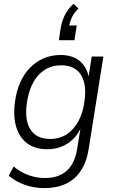

<svg xmlns="http://www.w3.org/2000/svg" viewBox="-20 -780 595 988"><path d="M208 188Q155 188 107.5 171Q60 154 25 124L50 77Q75 97 101 110Q127 123 154.5 129.5Q182 136 212 136Q281 136 323 99Q365 62 377 -14L396 -131H400Q384 -92 357.5 -65.5Q331 -39 297 -25.5Q263 -12 223 -12Q161 -12 120.5 -42Q80 -72 63.5 -126.5Q47 -181 57 -255Q64 -310 83.5 -354.5Q103 -399 134 -431Q165 -463 205 -480Q245 -497 293 -497Q353 -497 391 -465.5Q429 -434 438 -375H434L452 -489H512L437 -18Q427 51 397 97Q367 143 319.5 165.5Q272 188 208 188ZM238 -65Q287 -65 323.5 -89Q360 -113 384 -157.5Q408 -202 415 -262Q427 -349 395.5 -396.5Q364 -444 295 -444Q246 -444 209 -420Q172 -396 149 -352Q126 -308 118 -248Q106 -161 137 -113Q168 -65 238 -65ZM283 -573 292 -634Q298 -671 314 -703Q330 -735 358 -760L384 -736Q359 -712 349 -689Q339 -666 334 -640L321 -649H375L363 -573Z"/></svg>

Font: Nunito Sans 10pt SemiCondensed Light
Style: Italic
Weight: 300
Width: 4
Italic angle: -9°
Designer: Vernon Adams
Foundry: Vernon Adams
Version: Version 3.101;gftools[0.9.27]